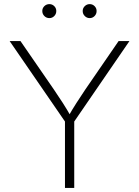

<svg xmlns="http://www.w3.org/2000/svg" viewBox="-20 -931 688 951"><path d="M301.8 0V-329.1L27.8 -727.5H81.5L247.1 -487.3Q270.5 -453.1 291.5 -420.4Q312.5 -387.7 334 -349.6H315.9Q337.4 -388.2 358.6 -420.9Q379.9 -453.6 402.3 -487.3L567.4 -727.5H621.1L347.7 -329.1V0ZM424.3 -841.3Q410.2 -841.3 399.9 -851.6Q389.6 -861.8 389.6 -876.5Q389.6 -890.6 399.9 -900.6Q410.2 -910.6 424.3 -910.6Q438.5 -910.6 448.5 -900.6Q458.5 -890.6 458.5 -876.5Q458.5 -861.8 448.5 -851.6Q438.5 -841.3 424.3 -841.3ZM224.6 -841.3Q210 -841.3 199.7 -851.6Q189.5 -861.8 189.5 -876.5Q189.5 -890.6 199.7 -900.6Q210 -910.6 224.6 -910.6Q238.8 -910.6 248.8 -900.6Q258.8 -890.6 258.8 -876.5Q258.8 -861.8 248.8 -851.6Q238.8 -841.3 224.6 -841.3Z"/></svg>

Font: Inter 16pt ExtraLight
Style: Regular
Weight: 250
Version: Version 4.001;git-66647c0bb